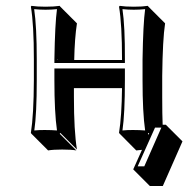

<svg xmlns="http://www.w3.org/2000/svg" viewBox="-20 -452 654 653"><path d="M95.2 -250Q95.2 -369.1 85 -429.2L86.9 -432.1Q105 -429.2 134.8 -429.2Q164.6 -429.2 183.1 -432.1L185.1 -429.2L241.7 -372.6Q233.9 -321.8 232.4 -248H395V-250Q395 -369.1 384.8 -429.2L387.2 -432.1Q405.3 -429.2 435.1 -429.2Q464.4 -429.2 482.9 -432.1L484.9 -429.2L541.5 -372.6Q533.2 -318.8 531.7 -193.4V-122.6Q531.7 -60.5 533.2 -27.8H543.9L600.6 28.8L533.7 180.7H489.7L433.1 124L462.9 57.6Q450.7 58.6 443.4 59.6L387.2 2.9L384.8 0Q394 -57.6 395 -152.3H231.4V-122.6Q231.4 -6.3 241.7 56.6L185.1 0L183.1 2.9L239.7 59.6Q221.7 56.6 191.4 56.6Q161.6 56.6 143.6 59.6L86.9 2.9L85 0Q94.7 -61 95.2 -179.2ZM485.8 5.9 487.3 2.4 484.9 0 482.9 2.9ZM176.8 -248 174.8 -250V-248ZM105 -250V-179.2Q105 -65.4 96.7 -8.3Q116.2 -10.3 134.8 -9.8Q154.3 -9.8 173.8 -8.3Q165 -69.3 165 -179.2V-219.2H404.8V-179.2Q404.8 -65.4 396.5 -8.3Q416 -10.3 435.1 -9.8Q454.6 -9.8 473.6 -8.3Q464.8 -69.3 464.8 -179.2V-250Q466.8 -371.6 473.6 -420.9Q454.1 -418.9 435.1 -418.9Q415.5 -418.9 396.5 -420.9Q405.3 -362.3 404.8 -250V-237.8H165V-250Q167 -371.6 173.8 -420.9Q154.3 -418.9 134.8 -418.9Q115.2 -418.9 96.2 -420.9Q105 -361.8 105 -250ZM507.3 -18.1 448.2 113.8H470.7L528.8 -18.1Z"/></svg>

Font: Linux Biolinum Shadow O
Style: Regular
Weight: 400
Designer: Philipp H. Poll
Foundry: Philipp H. Poll
Version: Version 1.0.4